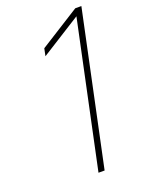

<svg xmlns="http://www.w3.org/2000/svg" viewBox="-135 -763 615 826"><g transform="rotate(-20 172.5 -349.5)"><path d="M310 -665 126 -549 133 -583 317 -699H345L197 0H169Z"/></g></svg>

Font: Prompt Thin
Style: Italic
Weight: 250
Italic angle: -12°
Designer: Katatrad Team
Foundry: CadsonDemak
Version: Version 1.001